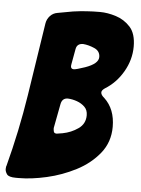

<svg xmlns="http://www.w3.org/2000/svg" viewBox="-105 -782 610 828"><g transform="rotate(5 200.0 -368.0)"><path d="M8 4H-5Q-36 4 -44 -7.5Q-52 -19 -52 -30L-51 -41L-50 -43Q-9 -198 15.5 -355.5Q40 -513 64 -670Q67 -689 80 -703Q93 -717 112 -720L178 -732Q234 -740 294 -740Q327 -740 363.5 -728.5Q400 -717 426 -688.5Q452 -660 452 -604Q452 -547 422 -495Q392 -443 343 -413Q330 -404 330 -395Q330 -384 345 -372Q392 -328 392 -251Q392 -185 353 -136.5Q314 -88 254 -57Q194 -26 128 -11Q62 4 8 4ZM203 -484Q213 -484 251 -497Q308 -517 308 -546Q308 -572 283 -583Q258 -594 234 -596Q207 -596 203 -571L191 -505Q190 -502 190 -497Q190 -484 203 -484ZM154 -201 179 -205Q216 -212 246 -233Q276 -254 276 -291Q276 -314 262 -327.5Q248 -341 228.5 -348Q209 -355 189 -356Q164 -356 159 -329L139 -224Q139 -216 141 -208.5Q143 -201 154 -201Z"/></g></svg>

Font: Bangerz
Style: Bold
Weight: 700
Designer: vernon adams
Foundry: Vernon Adams
Version: Version 2.10;February 7, 2025;FontCreator 13.0.0.2683 64-bit